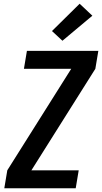

<svg xmlns="http://www.w3.org/2000/svg" viewBox="-20 -1007 546 1027"><path d="M3 0 19 -96 361 -639H108L124 -735H506L490 -639L148 -96H401L385 0ZM314 -789 258 -841 406 -987 474 -923Z"/></svg>

Font: Iosevka
Style: Bold Italic
Weight: 700
Italic angle: -9°
Monospace: yes
Designer: Belleve Invis
Foundry: Belleve Invis
Version: Version 32.5.0; ttfautohint (v1.8.4)